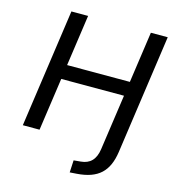

<svg xmlns="http://www.w3.org/2000/svg" viewBox="-130 -825 1009 1127"><g transform="rotate(15 374.5 -261.5)"><path d="M440.4 193.4C568.8 184.1 628.4 127 646 4.9L749 -718.8H646.5L602.1 -408.2H220.7L265.1 -718.8H163.6L61 0H162.6L208.5 -320.8H589.8L541.5 16.6C532.2 81.5 500 113.3 444.8 118.2L402.3 122.1L398.4 196.3Z"/></g></svg>

Font: Winston
Style: Italic
Weight: 400
Italic angle: -8.13011°
Designer: Vernon Adams, Kim Jin-seong, David Berlow, Cristiano Sobral
Foundry: The Winston Project Authors
Version: Version 3.004